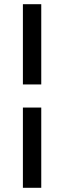

<svg xmlns="http://www.w3.org/2000/svg" viewBox="-20 -802 306 914"><path d="M89 -400V-782H176.4V-400ZM89 92V-290H176.4V92Z"/></svg>

Font: Mozilla Headline ExtraLight
Style: Regular
Weight: 200
Designer: Studio DRAMA
Foundry: Studio DRAMA
Version: Version 1.000